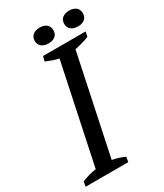

<svg xmlns="http://www.w3.org/2000/svg" viewBox="-208 -918 853 999"><g transform="rotate(-30 218.5 -418.5)"><path d="M255 0H-1L4 -29Q48 -47 90 -53L215 -646Q195 -650 177 -656.5Q159 -663 140 -671L147 -700H403L397 -671Q377 -663 354 -656.5Q331 -650 311 -646L186 -53Q206 -49 225.5 -43Q245 -37 260 -29ZM149 -789Q149 -813 165 -825Q181 -837 205 -837Q230 -837 245.5 -825Q261 -813 261 -789Q261 -766 245.5 -754Q230 -742 205 -742Q181 -742 165 -754Q149 -766 149 -789ZM326 -789Q326 -813 342 -825Q358 -837 382 -837Q407 -837 422.5 -825Q438 -813 438 -789Q438 -766 422.5 -754Q407 -742 382 -742Q358 -742 342 -754Q326 -766 326 -789Z"/></g></svg>

Font: PTSerifItalic
Style: Italic
Weight: 400
Italic angle: -12°
Designer: A.Korolkova, O.Umpeleva, V.Yefimov
Foundry: ParaType Ltd
Version: Version 1.000W OFL